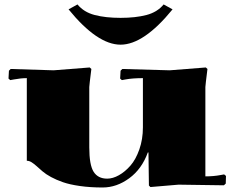

<svg xmlns="http://www.w3.org/2000/svg" viewBox="-20 -830 1060 860"><path d="M327.1 -810.1Q355.5 -775.4 404.3 -762.7Q453.1 -750 520 -750Q586.9 -750 635.7 -762.7Q684.6 -775.4 712.9 -810.1L752.9 -788.1Q624 -629.9 520 -629.9Q416 -629.9 287.1 -788.1ZM740.2 -515.1 901.9 -527.8 909.2 -521Q899.9 -446.8 899.9 -439.9V-40Q936.5 -40 967.8 -45.9L983.9 -48.8L992.2 -42L991.2 -7.8L982.9 0L779.8 -2.9L653.8 7.8L647 1Q647 -2.9 646 -71.8Q645 -140.6 645 -147H642.1Q615.2 -72.8 558.8 -31.5Q502.4 9.8 439.9 9.8Q384.3 9.8 338.1 3.2Q292 -3.4 262 -13.9Q231.9 -24.4 208.5 -37.1Q185.1 -49.8 170.2 -62.7Q155.3 -75.7 143.6 -86.2Q131.8 -96.7 121.3 -103.3Q110.8 -109.9 100.1 -109.9V-480Q73.2 -480 42 -474.1L25.9 -471.2L18.1 -478L20 -513.2L27.8 -521L220.2 -515.1L381.8 -527.8L389.2 -521Q379.9 -446.8 379.9 -439.9V-169.9Q379.9 -91.3 399.4 -60.5Q418.9 -29.8 460 -29.8Q485.4 -29.8 512.7 -45.2Q540 -60.5 564.2 -88.1Q588.4 -115.7 604.2 -160.9Q620.1 -206.1 620.1 -259.8V-480Q573.2 -480 542 -474.1L525.9 -471.2L518.1 -478L520 -513.2L527.8 -521Z"/></svg>

Font: Yokawerad
Style: Regular
Weight: 500
Designer: gluk
Foundry: gluk
Version: Version 0.79